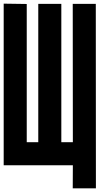

<svg xmlns="http://www.w3.org/2000/svg" viewBox="-20 -1021 540 1041"><path d="M500 0 499.4 -1000H374.4L375 -250H312.5V-1000H187.5V-250H125V-999.4L0 -1001.2V-125H375L374.4 0Z"/></svg>

Font: Amiga Topaz Unicode Rus
Style: Regular
Weight: 400
Designer: dMG of Trueschool and Divine Stylers
Foundry: dMG of Trueschool and Divine Stylers
Version: Version 1.1